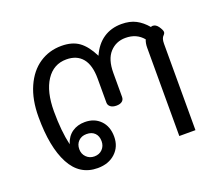

<svg xmlns="http://www.w3.org/2000/svg" viewBox="-91 -623 869 760"><g transform="rotate(-20 343.5 -243.0)"><path d="M50 -261Q50 -334 73.5 -387Q97 -440 138 -467.5Q179 -495 231 -495Q276 -495 304.5 -474.5Q333 -454 356 -408Q375 -451 407.5 -473Q440 -495 484 -495Q519 -495 544 -482Q569 -469 590 -444Q594 -446 598 -446Q611 -446 621 -432Q632 -416 632 -408Q632 -402 626 -396Q616 -387 616 -364V0H548V-372Q548 -391 554 -405Q527 -438 480 -438Q440 -438 414 -409.5Q388 -381 388 -324V-223Q388 -211 379.5 -204.5Q371 -198 356 -198Q340 -198 331 -205Q322 -212 322 -223V-324Q322 -381 298.5 -409.5Q275 -438 231 -438Q177 -438 146 -391Q115 -344 115 -261Q115 -178 129 -118Q139 -149 161.5 -164.5Q184 -180 215 -180Q255 -180 280 -154.5Q305 -129 305 -86Q305 -44 276.5 -17.5Q248 9 202 9Q126 9 88 -62.5Q50 -134 50 -261ZM252 -86Q252 -108 239.5 -120.5Q227 -133 205 -133Q184 -133 171 -120Q158 -107 158 -86Q158 -66 171.5 -52.5Q185 -39 205 -39Q226 -39 239 -52.5Q252 -66 252 -86Z"/></g></svg>

Font: Niramit Light
Style: Regular
Weight: 300
Designer: Katatrad Aksorn Co.,Ltd.
Foundry: Cadson Demak Co.,Ltd.
Version: Version 1.000; ttfautohint (v1.6)